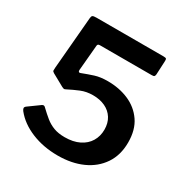

<svg xmlns="http://www.w3.org/2000/svg" viewBox="-171 -886 1010 1040"><g transform="rotate(30 334.5 -366.0)"><path d="M556 -742Q571 -742 574 -738Q577 -734 576 -722L572 -638Q571 -629 567.5 -625.5Q564 -622 552 -622H228Q213 -622 213 -609L199 -451Q198 -443 202.5 -439.5Q207 -436 212 -439Q251 -454 284 -464.5Q317 -475 363 -475Q435 -475 494 -449.5Q553 -424 588.5 -372.5Q624 -321 624 -242Q624 -163 586 -106.5Q548 -50 481.5 -20Q415 10 328 10Q238 10 164 -20.5Q90 -51 47 -105Q41 -113 40 -120Q39 -127 48 -134L117 -184Q129 -193 140 -180Q165 -156 189 -136.5Q213 -117 242 -106Q271 -95 311 -95Q364 -95 401.5 -113.5Q439 -132 458.5 -164.5Q478 -197 478 -238Q478 -279 459.5 -308.5Q441 -338 408 -353.5Q375 -369 332 -369Q291 -369 257 -355Q223 -341 188 -323Q180 -319 177 -319.5Q174 -320 165 -324L89 -366Q79 -372 78.5 -377Q78 -382 79 -395L107 -722Q108 -734 113.5 -738Q119 -742 138 -742Z"/></g></svg>

Font: Libre Franklin Thin SemiBold
Style: Regular
Weight: 600
Version: Version 3.000